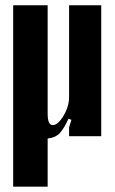

<svg xmlns="http://www.w3.org/2000/svg" viewBox="-20 -515 433 726"><path d="M238.8 -65.9Q223.1 -30.8 207 -12.7Q190.9 5.4 160.2 8.8V190.9H29.8V-495.1H160.2V-85Q160.2 -42 179.2 -42Q199.2 -42 220.2 -77.4Q241.2 -112.8 241.2 -147V-495.1H362.8V0H241.2V-33.2L250 -62Z"/></svg>

Font: Moniqa Black Paragraph
Style: Regular
Weight: 900
Designer: Rajesh Rajput
Foundry: Rajesh Rajput
Version: Version 1.000